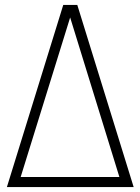

<svg xmlns="http://www.w3.org/2000/svg" viewBox="-20 -760 570 780"><path d="M237 -740H294L523 0H8ZM465 -41 265 -689 64 -41Z"/></svg>

Font: Encode Sans Compressed
Style: ExtraLight
Weight: 200
Designer: Pablo Impallari, Andres Torresi
Foundry: Pablo Impallari, Andres Torresi
Version: Version 1.000; ttfautohint (v1.00) -l 8 -r 50 -G 200 -x 14 -